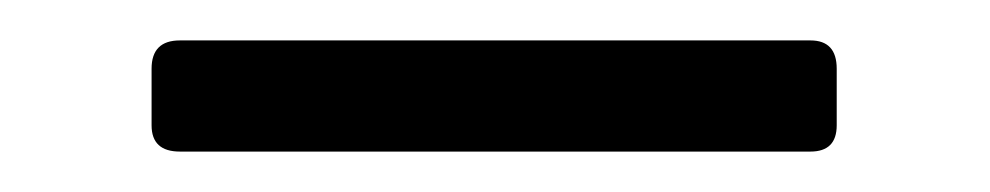

<svg xmlns="http://www.w3.org/2000/svg" viewBox="-20 -280 490 95"><path d="M55 -246Q55 -260 69 -260H381Q394 -260 394 -246V-218Q394 -205 381 -205H69Q55 -205 55 -218Z"/></svg>

Font: Young Serif Light
Style: Regular
Weight: 300
Designer: Bastien Sozeau
Foundry: NBR — Bastien Sozeau
Version: Version 5.001